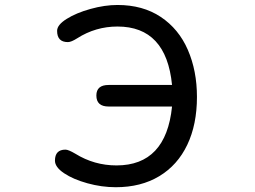

<svg xmlns="http://www.w3.org/2000/svg" viewBox="-20 -742 1040 783"><path d="M373 -352.5Q373 -395.5 422.9 -395.5H681.6Q658.2 -633.8 459 -633.8Q370.1 -633.8 294.9 -585.9Q270.5 -570.3 256.8 -570.3Q212.9 -570.3 212.9 -616.2Q212.9 -640.6 252 -665Q291 -689.5 349.1 -705.6Q407.2 -721.7 459 -721.7Q562.5 -721.7 635.7 -672.9Q709 -624 746.1 -538.6Q783.2 -453.1 783.2 -346.7Q783.2 -234.4 743.7 -151.4Q704.1 -68.4 629.4 -23.4Q554.7 21.5 452.1 21.5Q394.5 21.5 336.4 5.4Q278.3 -10.7 241.2 -35.6Q204.1 -60.5 204.1 -86.9Q204.1 -131.8 247.1 -131.8Q258.8 -131.8 287.1 -115.2Q364.3 -67.4 455.1 -67.4Q657.2 -67.4 681.6 -307.6H422.9Q373 -307.6 373 -352.5Z"/></svg>

Font: FakePearl
Style: Regular
Weight: 400
Version: Version 1.2